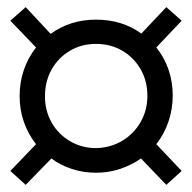

<svg xmlns="http://www.w3.org/2000/svg" viewBox="-20 -513 538 538"><path d="M52 5 9 -34 81 -109Q59 -137 47 -171Q35 -205 35 -244Q35 -283 47 -317.5Q59 -352 81 -380L9 -455L52 -493L122 -418Q149 -438 181 -448Q213 -458 249 -458Q286 -458 318 -448Q350 -438 376 -419L446 -493L489 -455L418 -380Q440 -353 452 -318.5Q464 -284 464 -245Q464 -207 452 -172Q440 -137 418 -109L489 -34L446 5L375 -69Q350 -51 317.5 -40Q285 -29 249 -29Q214 -29 181.5 -39.5Q149 -50 124 -69ZM249 -98Q290 -99 322.5 -118.5Q355 -138 374 -171Q393 -204 393 -245Q393 -286 374 -319Q355 -352 322.5 -371Q290 -390 249 -390Q208 -390 175.5 -370.5Q143 -351 124.5 -318Q106 -285 106 -243Q106 -203 124.5 -170Q143 -137 176 -117.5Q209 -98 249 -98Z"/></svg>

Font: Nunito Sans 10pt Condensed SemiBold
Style: Italic
Weight: 600
Width: 3
Italic angle: -9°
Designer: Vernon Adams
Foundry: Vernon Adams
Version: Version 3.101;gftools[0.9.27]